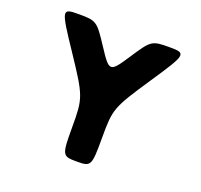

<svg xmlns="http://www.w3.org/2000/svg" viewBox="-139 -982 1190 1138"><g transform="rotate(20 456.0 -412.5)"><path d="M210 -598C358 -376 362 -365 362 -185C362 -5 365 0 456 0C547 0 550 -5 550 -185C550 -365 554 -376 702 -598C850 -819 851 -825 741 -825C631 -825 626 -821 542 -693C458 -565 454 -565 370 -693C286 -821 281 -825 171 -825C61 -825 62 -819 210 -598Z"/></g></svg>

Font: Hussar Print
Style: Bold
Weight: 700
Foundry: Cannot Into Space Fonts
Version: Version 2.00